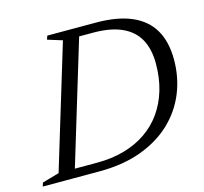

<svg xmlns="http://www.w3.org/2000/svg" viewBox="-119 -785 950 896"><g transform="rotate(-15 356.0 -337.5)"><path d="M255 -42Q326 -42 385.8 -59Q445.5 -76 492.5 -108.2Q539.5 -140.5 572 -186.5Q604.5 -232.5 621.8 -290.8Q639 -349 639 -418.5Q639 -488 612.8 -535.8Q586.5 -583.5 532 -608.2Q477.5 -633 393 -633H277.5L291 -675H417Q521.5 -675 589.8 -645.5Q658 -616 691.8 -558.2Q725.5 -500.5 725.5 -414Q725.5 -328.5 694.8 -253.2Q664 -178 604 -121.2Q544 -64.5 456.2 -32.2Q368.5 0 254 0H84.5L98.5 -42ZM248 -635 177 -657 183 -675H338.5L134 0H-19.5L-14 -18L68 -41.5Z"/></g></svg>

Font: Newsreader 24pt
Style: Italic
Weight: 400
Italic angle: -17°
Designer: Hugues Gentile
Foundry: Production Type
Version: Version 1.003